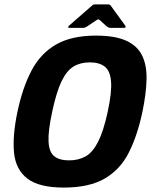

<svg xmlns="http://www.w3.org/2000/svg" viewBox="-20 -839 683 868"><path d="M59 -334Q82 -443 122.5 -520Q163 -597 233 -637.5Q303 -678 414 -678Q500 -678 550.5 -655Q601 -632 622.5 -588Q644 -544 642.5 -480Q641 -416 624 -334Q601 -225 562 -148.5Q523 -72 453 -31.5Q383 9 268 9Q157 9 104 -31.5Q51 -72 43.5 -148.5Q36 -225 59 -334ZM216 -334Q197 -246 199.5 -198.5Q202 -151 225.5 -132.5Q249 -114 292 -114Q335 -114 367 -132Q399 -150 423.5 -198Q448 -246 467 -334Q486 -423 482 -471Q478 -519 453.5 -538Q429 -557 386 -557Q343 -557 312 -538Q281 -519 258 -471Q235 -423 216 -334ZM293 -713Q289 -713 288.5 -716Q288 -719 291 -722L394 -812Q401 -819 406 -819H470Q477 -819 481 -813L547 -722Q549 -719 547.5 -716Q546 -713 541 -713H482Q474 -713 470 -715Q466 -717 461 -721L430 -749Q425 -754 418 -749L373 -719Q368 -716 364.5 -714.5Q361 -713 355 -713Z"/></svg>

Font: Glory Thin ExtraBold
Style: Italic
Weight: 800
Italic angle: -12°
Version: Version 1.011